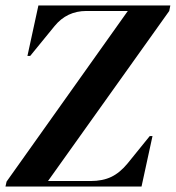

<svg xmlns="http://www.w3.org/2000/svg" viewBox="-25 -680 641 700"><path d="M-5 0 -1 -18 441 -640H290Q219 -640 174 -585L85 -476H75L115 -660H596L592 -640L150 -20H305Q349 -20 380.5 -35Q412 -50 440 -84L521 -184H531L491 0Z"/></svg>

Font: DeepMind Serif Display
Style: Italic
Weight: 400
Italic angle: -12°
Designer: Frank Grießhammer / Modifications: Colophon Foundry
Foundry: Colophon Foundry
Version: Version 5.003; ttfautohint (v1.8.2)